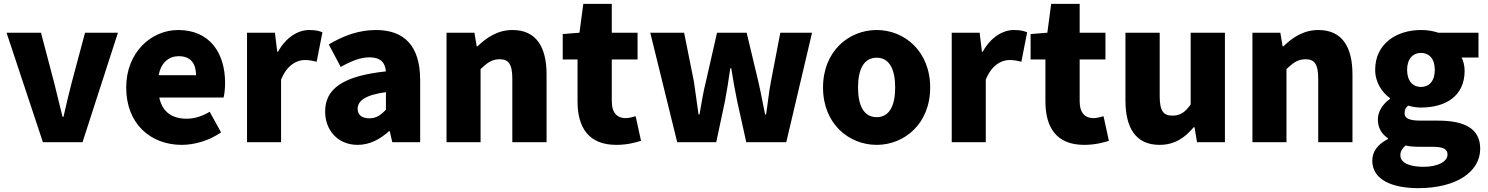

<svg xmlns="http://www.w3.org/2000/svg" viewBox="-20 -739 7732 998"><path d="M203 0H409L593 -569H422L352 -307C338 -251 323 -192 310 -132H305C290 -192 276 -251 262 -307L193 -569H14Z M925 14C992 14 1070 -9 1129 -51L1070 -158C1029 -134 991 -122 950 -122C878 -122 824 -154 808 -232H1142C1146 -245 1150 -277 1150 -308C1150 -464 1070 -583 906 -583C768 -583 636 -469 636 -284C636 -96 762 14 925 14ZM805 -348C817 -416 860 -447 909 -447C974 -447 999 -405 999 -348Z M1264 0H1441V-325C1471 -400 1522 -427 1564 -427C1589 -427 1606 -423 1626 -418L1656 -571C1640 -578 1621 -583 1587 -583C1530 -583 1467 -546 1425 -470H1421L1409 -569H1264Z M1839 14C1902 14 1955 -15 2002 -57H2006L2019 0H2164V-323C2164 -501 2081 -583 1934 -583C1845 -583 1764 -553 1689 -508L1751 -391C1808 -423 1855 -441 1900 -441C1958 -441 1982 -414 1986 -368C1764 -344 1670 -279 1670 -159C1670 -64 1734 14 1839 14ZM1900 -124C1863 -124 1839 -140 1839 -173C1839 -213 1875 -245 1986 -260V-169C1960 -141 1936 -124 1900 -124Z M2301 0H2478V-380C2513 -413 2537 -431 2577 -431C2622 -431 2643 -408 2643 -330V0H2821V-352C2821 -494 2768 -583 2644 -583C2567 -583 2509 -544 2462 -498H2458L2446 -569H2301Z M3183 14C3241 14 3282 2 3312 -7L3284 -135C3270 -131 3250 -125 3232 -125C3190 -125 3160 -150 3160 -213V-430H3294V-569H3160V-719H3012L2992 -569L2905 -562V-430H2982V-211C2982 -76 3040 14 3183 14Z M3500 0H3703L3749 -217C3759 -270 3767 -322 3776 -384H3781C3791 -322 3800 -270 3811 -217L3859 0H4067L4201 -569H4036L3987 -314C3976 -258 3971 -201 3962 -144H3957C3945 -201 3935 -258 3922 -314L3861 -569H3707L3649 -314C3635 -259 3626 -201 3616 -144H3611C3602 -201 3596 -258 3587 -314L3536 -569H3360Z M4537 14C4681 14 4815 -96 4815 -284C4815 -473 4681 -583 4537 -583C4392 -583 4258 -473 4258 -284C4258 -96 4392 14 4537 14ZM4537 -130C4470 -130 4440 -190 4440 -284C4440 -379 4470 -439 4537 -439C4603 -439 4633 -379 4633 -284C4633 -190 4603 -130 4537 -130Z M4927 0H5104V-325C5134 -400 5185 -427 5227 -427C5252 -427 5269 -423 5289 -418L5319 -571C5303 -578 5284 -583 5250 -583C5193 -583 5130 -546 5088 -470H5084L5072 -569H4927Z M5615 14C5673 14 5714 2 5744 -7L5716 -135C5702 -131 5682 -125 5664 -125C5622 -125 5592 -150 5592 -213V-430H5726V-569H5592V-719H5444L5424 -569L5337 -562V-430H5414V-211C5414 -76 5472 14 5615 14Z M6007 14C6085 14 6138 -22 6185 -78H6189L6202 0H6347V-569H6169V-196C6139 -154 6114 -138 6074 -138C6029 -138 6008 -160 6008 -239V-569H5830V-217C5830 -75 5883 14 6007 14Z M6490 0H6667V-380C6702 -413 6726 -431 6766 -431C6811 -431 6832 -408 6832 -330V0H7010V-352C7010 -494 6957 -583 6833 -583C6756 -583 6698 -544 6651 -498H6647L6635 -569H6490Z M7352 239C7550 239 7674 154 7674 34C7674 -69 7595 -112 7455 -112H7365C7304 -112 7281 -124 7281 -150C7281 -169 7286 -178 7299 -190C7324 -183 7347 -180 7366 -180C7492 -180 7593 -238 7593 -371C7593 -398 7586 -424 7577 -440H7665V-569H7456C7430 -578 7399 -583 7366 -583C7243 -583 7128 -515 7128 -376C7128 -310 7165 -257 7205 -229V-225C7168 -199 7142 -159 7142 -119C7142 -71 7164 -41 7194 -21V-16C7141 11 7113 49 7113 96C7113 198 7221 239 7352 239ZM7366 -287C7325 -287 7294 -317 7294 -376C7294 -434 7325 -464 7366 -464C7408 -464 7438 -434 7438 -376C7438 -317 7408 -287 7366 -287ZM7380 128C7307 128 7259 108 7259 68C7259 49 7268 33 7286 17C7304 22 7326 24 7367 24H7421C7474 24 7504 31 7504 65C7504 101 7453 128 7380 128Z"/></svg>

Font: Noto Sans CJK KR Black
Style: Regular
Weight: 900
Designer: Ryoko NISHIZUKA (kana & ideographs); Paul D. Hunt (Latin, Greek & Cyrillic); Wenlong ZHANG (bopomofo); Sandoll Communica
Foundry: Adobe Systems Incorporated
Version: Version 1.004;PS 1.004;hotconv 1.0.82;makeotf.lib2.5.63406